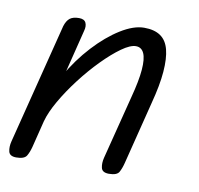

<svg xmlns="http://www.w3.org/2000/svg" viewBox="-71 -480 560 539"><g transform="rotate(10 208.5 -210.5)"><path d="M272 0Q253 0 250 -13Q247 -26 251 -42L297 -223Q310 -272 312.5 -303.5Q315 -335 308 -350.5Q301 -366 285 -366Q269 -366 244.5 -348.5Q220 -331 192 -302.5Q164 -274 138 -240Q112 -206 93 -173Q74 -140 67 -114L95 -248Q123 -297 159 -336Q195 -375 232 -398Q269 -421 299 -421Q328 -421 345.5 -409Q363 -397 369.5 -372Q376 -347 373 -308.5Q370 -270 356 -217L311 -38Q307 -22 301 -11Q295 0 272 0ZM8 0Q-11 0 -14 -13Q-17 -26 -13 -42L74 -386Q79 -402 88 -409Q97 -416 114 -416Q129 -416 133.5 -406.5Q138 -397 134 -383L48 -38Q44 -22 37.5 -11Q31 0 8 0Z"/></g></svg>

Font: Edu TAS Beginner
Style: Regular
Weight: 400
Designer: Tina and Corey Anderson
Foundry: Google for Education
Version: Version 1.003